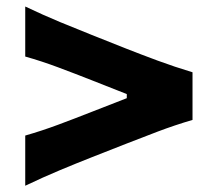

<svg xmlns="http://www.w3.org/2000/svg" viewBox="-20 -634 678 598"><path d="M58.6 -55.5Q114.3 -82.1 167 -104.1Q219.7 -126.1 266.1 -144.3L373 -186.3Q418.7 -204.3 471.3 -224.2Q523.9 -244.1 579.6 -260.5V-408.9Q523.9 -425.7 471.3 -445.1Q418.7 -464.6 373 -482.6L266.1 -525.1Q219.7 -543.5 167 -565.3Q114.3 -587.2 58.6 -613.7V-457.9Q109.7 -443.5 161.8 -424Q213.9 -404.5 265.6 -384.1L374.9 -341V-328.2L265.6 -285.6Q213.9 -265.2 161.8 -245.8Q109.7 -226.4 58.6 -211.8Z"/></svg>

Font: Pinar-VF
Style: Regular
Weight: 300
Designer: Amin Abedi
Version: Version 3.0